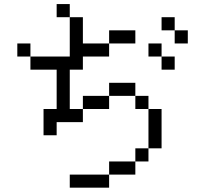

<svg xmlns="http://www.w3.org/2000/svg" viewBox="-20 -832 1040 915"><path d="M812.5 -500V-562.5H750V-500ZM625 -625V-687.5H500V-625H375Q375 -625 375 -750H312.5V-562.5H125V-500H250V-312.5H187.5Q187.5 -312.5 187.5 -187.5H250V-250H375V-312.5H312.5V-500H375V-562.5H500V-625ZM875 -625V-687.5H812.5V-625ZM500 0H312.5V62.5H500ZM500 0H625V-62.5H500ZM625 -62.5H687.5V-125H625ZM687.5 -125H750V-312.5H687.5ZM375 -312.5H500V-375H375ZM687.5 -312.5V-375H625V-312.5ZM500 -375H625V-437.5H500ZM125 -562.5V-625H62.5V-562.5ZM750 -562.5V-625H687.5V-562.5ZM812.5 -687.5V-750H750V-687.5ZM312.5 -750V-812.5H250V-750Z"/></svg>

Font: Unifont
Style: Regular
Weight: 500
Version: Version 15.1.04